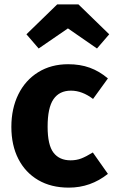

<svg xmlns="http://www.w3.org/2000/svg" viewBox="-20 -842 520 879"><path d="M474 -483 406 -389Q356 -427 305 -427Q252 -427 225 -388Q198 -349 198 -262Q198 -178 225 -143Q252 -108 303 -108Q330 -108 352 -116.5Q374 -125 405 -144L474 -46Q395 17 295 17Q214 17 155 -17.5Q96 -52 64 -114.5Q32 -177 32 -261Q32 -345 64 -410Q96 -475 155 -511.5Q214 -548 292 -548Q347 -548 391 -532Q435 -516 474 -483ZM101 -685 242 -822H339L480 -685L424 -620L291 -712L157 -620Z"/></svg>

Font: Fira Sans BGR
Style: Bold
Weight: 700
Designer: bBox Type GmbH & Carrois Corporate GbR & Edenspiekermann AG
Foundry: bBox Type GmbH & Carrois Corporate GbR & Edenspiekermann AG
Version: Version 4.301